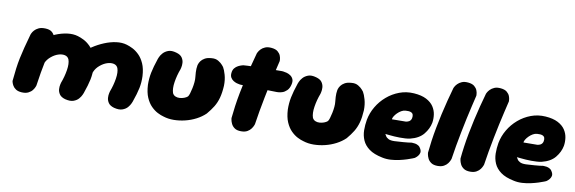

<svg xmlns="http://www.w3.org/2000/svg" viewBox="-49 -1033 4286 1430"><g transform="rotate(10 2093.5 -317.5)"><path d="M465 -7Q434 -16 421.5 -34.5Q409 -53 408 -73Q407 -93 410.5 -107.5Q414 -122 414 -122Q433 -172 441 -222.5Q449 -273 438 -303Q429 -324 406.5 -329Q384 -334 356.5 -325Q329 -316 303 -294Q278 -273 266 -245.5Q254 -218 249 -192Q244 -166 239 -150Q233 -129 231 -119Q229 -109 228 -103Q227 -97 223 -86Q223 -86 221 -77.5Q219 -69 211.5 -57.5Q204 -46 188 -37Q172 -28 144 -26Q122 -25 107 -37.5Q92 -50 84.5 -62.5Q77 -75 77 -75Q70 -87 70.5 -99.5Q71 -112 76 -131.5Q81 -151 85 -183Q87 -223 90.5 -248Q94 -273 101.5 -291Q109 -309 121.5 -326.5Q134 -344 155 -368Q184 -396 223.5 -422Q263 -448 307.5 -466.5Q352 -485 396 -491Q440 -497 477 -486Q498 -480 523 -467.5Q548 -455 572 -431.5Q596 -408 613 -370Q630 -332 633 -276Q635 -229 626 -185Q617 -141 594 -76Q594 -76 588 -62Q582 -48 568 -31.5Q554 -15 529 -6Q504 3 465 -7ZM136 -1Q109 -3 93 -13.5Q77 -24 69 -38Q61 -52 58.5 -62Q56 -72 56 -72Q61 -126 66.5 -168Q72 -210 80 -248.5Q88 -287 99.5 -332Q111 -377 128 -437Q128 -437 132.5 -447Q137 -457 148 -469.5Q159 -482 178.5 -491.5Q198 -501 228 -500Q261 -499 277.5 -486Q294 -473 300 -456.5Q306 -440 306.5 -427.5Q307 -415 307 -415Q295 -367 285.5 -328Q276 -289 268 -251Q260 -213 252.5 -169.5Q245 -126 237 -70Q237 -70 233 -59Q229 -48 218 -33.5Q207 -19 187 -9Q167 1 136 -1ZM835 -7Q804 -16 791.5 -34.5Q779 -53 778 -73Q777 -93 780.5 -107.5Q784 -122 784 -122Q803 -172 811 -222.5Q819 -273 808 -303Q799 -324 776.5 -329Q754 -334 726.5 -325Q699 -316 673 -294Q648 -273 636 -245.5Q624 -218 619 -192Q614 -166 609 -150Q603 -129 601 -119Q599 -109 598 -103Q597 -97 593 -86Q593 -86 591 -77.5Q589 -69 581.5 -57.5Q574 -46 558 -37Q542 -28 514 -26Q492 -25 477 -37.5Q462 -50 454.5 -62.5Q447 -75 447 -75Q440 -87 440.5 -99.5Q441 -112 446 -131.5Q451 -151 455 -183Q457 -223 460.5 -248Q464 -273 471.5 -291Q479 -309 491.5 -326.5Q504 -344 525 -368Q554 -396 593.5 -422Q633 -448 677.5 -466.5Q722 -485 766 -491Q810 -497 847 -486Q868 -480 893 -467.5Q918 -455 942 -431.5Q966 -408 983 -370Q1000 -332 1003 -276Q1005 -229 996 -185Q987 -141 964 -76Q964 -76 958 -62Q952 -48 938 -31.5Q924 -15 899 -6Q874 3 835 -7Z M1209 -7Q1189 -12 1163.5 -25Q1138 -38 1114 -62Q1090 -86 1073.5 -124Q1057 -162 1054 -219Q1053 -267 1062 -312Q1071 -357 1093 -422Q1093 -422 1099 -436.5Q1105 -451 1119.5 -467.5Q1134 -484 1158.5 -493.5Q1183 -503 1221 -492Q1253 -483 1265.5 -464Q1278 -445 1279 -425Q1280 -405 1276.5 -390.5Q1273 -376 1273 -376Q1254 -326 1246 -274.5Q1238 -223 1249 -191Q1256 -176 1270.5 -169.5Q1285 -163 1302.5 -164Q1320 -165 1336.5 -171Q1353 -177 1363 -186Q1369 -193 1374.5 -211Q1380 -229 1385 -252.5Q1390 -276 1392 -298.5Q1394 -321 1392 -336Q1390 -358 1389 -373Q1388 -388 1389 -400.5Q1390 -413 1392 -426Q1392 -426 1395 -436Q1398 -446 1407.5 -459.5Q1417 -473 1436 -484Q1455 -495 1487 -497Q1517 -500 1538.5 -487Q1560 -474 1571 -460.5Q1582 -447 1582 -447Q1593 -429 1603.5 -392.5Q1614 -356 1613 -311Q1610 -257 1599.5 -218.5Q1589 -180 1570 -149Q1551 -118 1523 -85Q1494 -57 1455.5 -37Q1417 -17 1374 -6.5Q1331 4 1288.5 4.5Q1246 5 1209 -7Z M1797 1Q1765 1 1747.5 -11.5Q1730 -24 1722 -41Q1714 -58 1712 -70.5Q1710 -83 1710 -83Q1714 -126 1721 -175.5Q1728 -225 1738 -277.5Q1748 -330 1760 -383.5Q1772 -437 1785 -489.5Q1798 -542 1812 -591Q1812 -591 1817 -601Q1822 -611 1833.5 -623.5Q1845 -636 1865 -644.5Q1885 -653 1914 -650Q1945 -647 1961 -633.5Q1977 -620 1983 -604Q1989 -588 1989.5 -576Q1990 -564 1990 -564Q1981 -526 1970 -479.5Q1959 -433 1948 -382Q1937 -331 1926.5 -277.5Q1916 -224 1906.5 -171Q1897 -118 1890 -69Q1890 -69 1886 -58.5Q1882 -48 1872 -34Q1862 -20 1844 -9.5Q1826 1 1797 1ZM2007 -333Q1928 -334 1858.5 -336.5Q1789 -339 1734 -340Q1734 -340 1725 -341Q1716 -342 1703 -346Q1690 -350 1677.5 -358Q1665 -366 1657 -379.5Q1649 -393 1651 -414Q1653 -437 1664.5 -451Q1676 -465 1691 -472.5Q1706 -480 1717 -483Q1728 -486 1728 -486Q1736 -487 1758 -488Q1780 -489 1811.5 -490Q1843 -491 1879 -491.5Q1915 -492 1951.5 -492.5Q1988 -493 2020 -493Q2020 -493 2030.5 -492Q2041 -491 2056 -487Q2071 -483 2085 -473.5Q2099 -464 2106 -448Q2113 -432 2107 -407Q2100 -377 2083.5 -361Q2067 -345 2049.5 -339.5Q2032 -334 2019.5 -333.5Q2007 -333 2007 -333Z M2267 -7Q2247 -12 2221.5 -25Q2196 -38 2172 -62Q2148 -86 2131.5 -124Q2115 -162 2112 -219Q2111 -267 2120 -312Q2129 -357 2151 -422Q2151 -422 2157 -436.5Q2163 -451 2177.5 -467.5Q2192 -484 2216.5 -493.5Q2241 -503 2279 -492Q2311 -483 2323.5 -464Q2336 -445 2337 -425Q2338 -405 2334.5 -390.5Q2331 -376 2331 -376Q2312 -326 2304 -274.5Q2296 -223 2307 -191Q2314 -176 2328.5 -169.5Q2343 -163 2360.5 -164Q2378 -165 2394.5 -171Q2411 -177 2421 -186Q2427 -193 2432.5 -211Q2438 -229 2443 -252.5Q2448 -276 2450 -298.5Q2452 -321 2450 -336Q2448 -358 2447 -373Q2446 -388 2447 -400.5Q2448 -413 2450 -426Q2450 -426 2453 -436Q2456 -446 2465.5 -459.5Q2475 -473 2494 -484Q2513 -495 2545 -497Q2575 -500 2596.5 -487Q2618 -474 2629 -460.5Q2640 -447 2640 -447Q2651 -429 2661.5 -392.5Q2672 -356 2671 -311Q2668 -257 2657.5 -218.5Q2647 -180 2628 -149Q2609 -118 2581 -85Q2552 -57 2513.5 -37Q2475 -17 2432 -6.5Q2389 4 2346.5 4.5Q2304 5 2267 -7Z M2866 11Q2802 -2 2766 -28.5Q2730 -55 2714.5 -90.5Q2699 -126 2698.5 -166Q2698 -206 2705 -246Q2715 -299 2743 -346.5Q2771 -394 2813 -430Q2855 -466 2907 -485.5Q2959 -505 3017 -501Q3075 -497 3111.5 -478Q3148 -459 3166.5 -431Q3185 -403 3189.5 -371Q3194 -339 3189 -309Q3180 -262 3146.5 -221Q3113 -180 3047 -164Q3030 -160 3010 -159Q2990 -158 2968.5 -158Q2947 -158 2927.5 -159.5Q2908 -161 2892.5 -162.5Q2877 -164 2868 -165Q2859 -166 2859 -166Q2862 -161 2868 -150.5Q2874 -140 2889.5 -132Q2905 -124 2935 -125Q2974 -127 2998.5 -129Q3023 -131 3036.5 -132.5Q3050 -134 3054.5 -135Q3059 -136 3059 -136Q3059 -136 3068 -136Q3077 -136 3089.5 -134Q3102 -132 3114.5 -124.5Q3127 -117 3134 -102Q3143 -85 3139.5 -71.5Q3136 -58 3127.5 -48Q3119 -38 3112 -33Q3105 -28 3105 -28Q3105 -28 3090.5 -22Q3076 -16 3051 -8Q3026 0 2995 7Q2964 14 2930.5 16Q2897 18 2866 11ZM2888 -282 2992 -283Q2992 -283 2995.5 -283.5Q2999 -284 3005 -285.5Q3011 -287 3017 -290.5Q3023 -294 3028 -300.5Q3033 -307 3035 -317Q3038 -333 3034 -344Q3030 -355 3016.5 -360Q3003 -365 2977 -363Q2961 -362 2945.5 -353Q2930 -344 2917 -331Q2904 -318 2896 -304.5Q2888 -291 2888 -282Z M3284 1Q3252 1 3234 -11.5Q3216 -24 3208 -41Q3200 -58 3198 -70.5Q3196 -83 3196 -83Q3200 -126 3207 -175.5Q3214 -225 3224 -277.5Q3234 -330 3246 -383.5Q3258 -437 3271.5 -489.5Q3285 -542 3299 -591Q3299 -591 3304 -601Q3309 -611 3321 -623.5Q3333 -636 3352.5 -644.5Q3372 -653 3401 -650Q3432 -647 3448 -633.5Q3464 -620 3470 -604Q3476 -588 3476.5 -576Q3477 -564 3477 -564Q3468 -526 3457 -479.5Q3446 -433 3435 -382Q3424 -331 3413.5 -277.5Q3403 -224 3393.5 -171Q3384 -118 3377 -69Q3377 -69 3373 -58.5Q3369 -48 3359 -34Q3349 -20 3330.5 -9.5Q3312 1 3284 1Z M3530 1Q3498 1 3480 -11.5Q3462 -24 3454 -41Q3446 -58 3444 -70.5Q3442 -83 3442 -83Q3446 -126 3453 -175.5Q3460 -225 3470 -277.5Q3480 -330 3492 -383.5Q3504 -437 3517.5 -489.5Q3531 -542 3545 -591Q3545 -591 3550 -601Q3555 -611 3567 -623.5Q3579 -636 3598.5 -644.5Q3618 -653 3647 -650Q3678 -647 3694 -633.5Q3710 -620 3716 -604Q3722 -588 3722.5 -576Q3723 -564 3723 -564Q3714 -526 3703 -479.5Q3692 -433 3681 -382Q3670 -331 3659.5 -277.5Q3649 -224 3639.5 -171Q3630 -118 3623 -69Q3623 -69 3619 -58.5Q3615 -48 3605 -34Q3595 -20 3576.5 -9.5Q3558 1 3530 1Z M3861 11Q3797 -2 3761 -28.5Q3725 -55 3709.5 -90.5Q3694 -126 3693.5 -166Q3693 -206 3700 -246Q3710 -299 3738 -346.5Q3766 -394 3808 -430Q3850 -466 3902 -485.5Q3954 -505 4012 -501Q4070 -497 4106.5 -478Q4143 -459 4161.5 -431Q4180 -403 4184.5 -371Q4189 -339 4184 -309Q4175 -262 4141.5 -221Q4108 -180 4042 -164Q4025 -160 4005 -159Q3985 -158 3963.5 -158Q3942 -158 3922.5 -159.5Q3903 -161 3887.5 -162.5Q3872 -164 3863 -165Q3854 -166 3854 -166Q3857 -161 3863 -150.5Q3869 -140 3884.5 -132Q3900 -124 3930 -125Q3969 -127 3993.5 -129Q4018 -131 4031.5 -132.5Q4045 -134 4049.5 -135Q4054 -136 4054 -136Q4054 -136 4063 -136Q4072 -136 4084.5 -134Q4097 -132 4109.5 -124.5Q4122 -117 4129 -102Q4138 -85 4134.5 -71.5Q4131 -58 4122.5 -48Q4114 -38 4107 -33Q4100 -28 4100 -28Q4100 -28 4085.5 -22Q4071 -16 4046 -8Q4021 0 3990 7Q3959 14 3925.5 16Q3892 18 3861 11ZM3883 -282 3987 -283Q3987 -283 3990.5 -283.5Q3994 -284 4000 -285.5Q4006 -287 4012 -290.5Q4018 -294 4023 -300.5Q4028 -307 4030 -317Q4033 -333 4029 -344Q4025 -355 4011.5 -360Q3998 -365 3972 -363Q3956 -362 3940.5 -353Q3925 -344 3912 -331Q3899 -318 3891 -304.5Q3883 -291 3883 -282Z"/></g></svg>

Font: Sour Gummy Black
Style: Italic
Weight: 900
Italic angle: -11.3°
Designer: Stefie Justprince
Foundry: Eifetstype
Version: Version 1.000